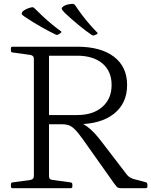

<svg xmlns="http://www.w3.org/2000/svg" viewBox="-20 -983 790 1003"><path d="M485 -804 474 -799Q466 -796 460 -800Q428 -821 389 -853.5Q350 -886 318 -916Q308 -927 304.5 -932Q301 -937 303 -941Q305 -945 311 -950Q320 -956 332 -959Q344 -962 359 -963Q368 -962 373 -955Q389 -931 408.5 -905Q428 -879 449 -855Q470 -831 488 -813Q493 -808 485 -804ZM297 -811 287 -804Q279 -799 272 -802Q238 -818 194 -843Q150 -868 113 -893Q101 -901 96.5 -905.5Q92 -910 93.5 -914.5Q95 -919 100 -925Q108 -931 119.5 -936.5Q131 -942 146 -945Q155 -946 160 -940Q180 -920 204 -897.5Q228 -875 252.5 -855Q277 -835 298 -820Q304 -816 297 -811ZM236 -334V-382H383Q466 -382 514.5 -424.5Q563 -467 563 -539Q563 -611 515 -651.5Q467 -692 383 -692H236V-739H383Q507 -739 575.5 -686.5Q644 -634 644 -539Q644 -443 575 -388.5Q506 -334 383 -334ZM157 0V-739H236V0ZM613 0Q605 0 599.5 -1.5Q594 -3 589 -8.5Q584 -14 576 -25L411 -258Q386 -293 369 -309Q352 -325 337 -329.5Q322 -334 303 -334L347 -352Q375 -352 399 -342.5Q423 -333 450 -310Q477 -287 509 -245L644 -69Q651 -61 658.5 -56.5Q666 -52 677 -48L742 -31Q750 -28 750 -19V-8Q750 0 741 0ZM45 0Q37 0 37 -9V-20Q37 -29 45 -30L139 -43Q149 -45 153 -50Q157 -55 157 -66V-217H236V-64Q236 -53 240.5 -48.5Q245 -44 255 -43L350 -30Q358 -28 358 -19V-8Q358 0 349 0ZM37 -730Q37 -739 45 -739H236V-522H157V-673Q157 -684 153 -689Q149 -694 139 -696L45 -709Q37 -710 37 -719Z"/></svg>

Font: Hahmlet Light
Style: Regular
Weight: 300
Designer: Minjoo Ham & Mark Frömberg
Foundry: hypertype
Version: Version 1.002